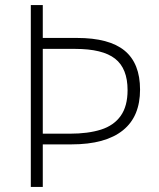

<svg xmlns="http://www.w3.org/2000/svg" viewBox="-20 -734 624 754"><path d="M530 -382Q530 -330 513.5 -290Q497 -250 463 -222.5Q429 -195 378.5 -181Q328 -167 260 -167H148V0H101V-714H148V-585H282Q409 -585 469.5 -535Q530 -485 530 -382ZM254 -209Q326 -209 376.5 -225Q427 -241 454 -279Q481 -317 481 -380Q481 -465 432 -503.5Q383 -542 275 -542H148V-209Z"/></svg>

Font: Noto Sans Oriya ExtraLight
Style: Regular
Weight: 250
Version: Version 2.003